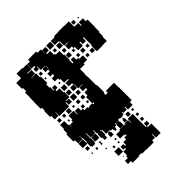

<svg xmlns="http://www.w3.org/2000/svg" viewBox="-194 -638 872 872"><g transform="rotate(-45 242.0 -202.5)"><path d="M290 -187H342V-158H343V-74H331V-56H301V-74H297V-60H275V-67H272V-55H265V-52H247V-55H236V-51H216V-55H214V-43H203V-34H200V-27H192V-34H189V-43H178V-48H153V-73H148V-79H145V-73H148V-49H144V-33H128V-49H124V-73H127V-79H124V-100H121V-86H112V-85H100V-86H91V-116H89V-108H88V-89H86V-85H90V-57H86V-51H66V-57H62V-85H66V-89H64V-108H63V-116H61V-128H60V-107H32V-128H23V-174H29V-198H33V-224H59V-198H63V-180H64V-193H84V-203H90V-227H122V-204H125V-222H147V-204H159V-194H179V-188H186V-191H206V-184H213V-191H206V-231H216V-251H235V-260H215V-282H235V-284H209V-311H207V-290H185V-312H206V-320H185V-342H206V-347H182V-371H176V-381H156V-401H173V-412H157V-430H173V-441H156V-461H173V-463H148V-485H145V-472H127V-490H140V-497H122V-525H140V-537H192V-529H214V-504H215V-522H237V-500H219V-494H239V-470H245V-464H269V-438H273V-404H271V-382H277V-400H295V-382H307V-375H330V-347H307V-340H277V-310H276V-292H277V-235H280V-187H276V-175H290ZM449 -475H460V-427H459V-398H456V-371H453V-344H424V-343H388V-379H391V-431H386V-411H366V-428H361V-406H331V-428H323V-439H304V-463H322V-466H301V-493H298V-498H273V-524H298V-529H327V-530H365V-529H394V-500H395V-494H419V-475H423V-494H449ZM27 -320H30V-338H23V-384H24V-413H25V-442H33V-462H27V-500H58V-529H94V-526H121V-496H94V-493H118V-469H94V-467H122V-442H127V-400H119V-378H123V-356H127V-370H145V-352H131V-344H149V-318H153V-284H129V-281H146V-261H126V-278H122V-255H60V-279H58V-259H34V-282H27ZM243 -524H269V-498H243ZM398 -519H414V-503H398ZM433 -514H439V-508H433ZM275 -492H297V-470H275ZM263 -488V-474H249V-488ZM278 -443V-459H294V-443ZM129 -458H143V-444H129ZM176 -444H178V-458H176ZM296 -411H276V-431H296ZM310 -415V-427H322V-415ZM140 -425V-417H132V-425ZM355 -382H337V-400H355ZM323 -384H309V-398H323ZM369 -384V-398H383V-384ZM385 -352H367V-370H385ZM353 -354H339V-368H353ZM162 -357V-365H170V-357ZM177 -320H155V-342H177ZM176 -311V-291H156V-311ZM178 -259H154V-283H178ZM187 -280H205V-262H187ZM116 -251V-231H96V-251ZM54 -249V-233H38V-249ZM174 -249V-233H158V-249ZM188 -249H204V-233H188ZM69 -248H83V-234H69ZM141 -246V-236H131V-246ZM159 -218H173V-204H159ZM201 -216V-206H191V-216ZM80 -215V-207H72V-215ZM60 -77H32V-105H60ZM102 -58H93V-84H119V-58H110V-57H102ZM54 -53H38V-69H54ZM217 -42V-50H235V-42H237V-20H215V-42ZM277 -32V-50H295V-32ZM161 -40V-46H171V-40H175V-22H157V-40ZM311 -36V-46H321V-36ZM110 -37H102V-45H110ZM252 -38V-45H260V-38H263V-24H249V-38ZM81 -26H71V-36H81ZM110 -27H102V-35H110ZM49 -28H43V-34H49ZM325 58H308V64H331V124H301V101H298V121H279V132H233V131H204V127H187V130H145V119H126V99H145V88H151V64H168V58H157V40H175V51H181V34H199V22H215V17H208V12H183V-14H208V-19H244V-13H245V-22H267V-13H268V-4H270V-27H302V57H307V40H325ZM322 -5H310V-17H322ZM162 -5H170V3H162ZM109 2H103V-4H109ZM323 26H309V12H323ZM131 24V14H141V24ZM170 23H162V15H170ZM150 63H122V35H150ZM138 77V81H134V77Z"/></g></svg>

Font: Rubik-Storm
Style: Regular
Weight: 400
Designer: NaN (generative design), Hubert & Fischer (Rubik source font outlines)
Foundry: NaN, Hubert & Fischer
Version: Version 1.000